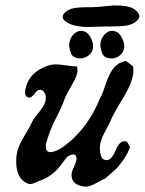

<svg xmlns="http://www.w3.org/2000/svg" viewBox="-20 -701 544 722"><path d="M224.6 -622.1Q215.8 -628.9 215.8 -637.7Q215.8 -648.4 230.5 -659.2Q244.1 -668 261.2 -670.9Q278.3 -673.8 304.2 -673.8Q330.1 -673.8 344.7 -674.8Q405.3 -680.7 408.2 -680.7Q435.5 -680.7 456.1 -677.2Q476.6 -673.8 488.3 -664.1Q493.2 -660.2 496.6 -656.2Q500 -652.3 502 -647.9Q503.9 -643.6 503.9 -639.6Q503.9 -630.9 494.1 -622.1Q487.3 -616.2 479 -612.3Q470.7 -608.4 463.9 -606.4Q457 -604.5 444.3 -603.5Q431.6 -602.5 424.8 -602.1Q418 -601.6 402.3 -601.6Q386.7 -601.6 379.9 -601.6Q377 -601.6 351.1 -600.6Q325.2 -599.6 312.5 -599.6Q252 -599.6 224.6 -622.1ZM330.1 -526.4Q330.1 -519.5 327.6 -512.2Q325.2 -504.9 320.3 -499.5Q315.4 -494.1 309.6 -490.2Q303.7 -486.3 296.9 -483.9Q290 -481.4 283.2 -481.4Q254.9 -481.4 247.1 -500Q240.2 -519.5 240.2 -531.2Q240.2 -541 243.7 -550.8Q247.1 -560.5 252.9 -567.9Q258.8 -575.2 267.1 -580.1Q275.4 -585 284.2 -585Q308.6 -585 321.3 -558.6Q330.1 -542 330.1 -526.4ZM447.3 -526.4Q447.3 -514.6 440.4 -503.9Q433.6 -493.2 422.9 -487.3Q412.1 -481.4 400.4 -481.4Q385.7 -481.4 377.4 -485.8Q369.1 -490.2 364.3 -500Q357.4 -519.5 357.4 -531.2Q357.4 -537.1 358.4 -543Q359.4 -548.8 361.8 -553.7Q364.3 -558.6 367.2 -563.5Q370.1 -568.4 374 -572.3Q377.9 -576.2 382.3 -579.1Q386.7 -582 391.6 -583.5Q396.5 -585 401.4 -585Q410.2 -585 417.5 -581.5Q424.8 -578.1 429.7 -572.3Q434.6 -566.4 438.5 -558.6Q447.3 -542 447.3 -526.4ZM91.8 -334Q74.2 -334 74.2 -355.5Q74.2 -364.3 80.1 -381.8Q95.7 -428.7 152.3 -451.2Q170.9 -459 191.4 -459Q203.1 -459 228.5 -455.1Q253.9 -451.2 269.5 -451.2Q271.5 -441.4 271.5 -436.5Q271.5 -417 250 -380.9Q228.5 -344.7 222.7 -328.1Q213.9 -301.8 189.9 -255.4Q166 -209 152.3 -158.2V-151.4Q152.3 -128.9 169.9 -128.9Q181.6 -128.9 205.1 -140.6Q304.7 -205.1 357.4 -334Q366.2 -349.6 375 -377.4Q383.8 -405.3 395.5 -427.2Q407.2 -449.2 427.7 -462.9Q447.3 -471.7 454.1 -471.7L480.5 -451.2Q481.4 -445.3 481.4 -434.6Q481.4 -395.5 442.9 -332.5Q404.3 -269.5 395.5 -246.1Q391.6 -236.3 373.5 -203.1Q355.5 -169.9 355.5 -145.5V-140.6Q357.4 -102.5 375 -99.6Q376 -99.6 377.9 -99.6L379.9 -98.6Q391.6 -98.6 400.4 -109.9Q409.2 -121.1 414.1 -134.3Q418.9 -147.5 427.7 -158.7Q436.5 -169.9 448.2 -169.9H451.2Q456.1 -169.9 459 -166Q461.9 -162.1 464.4 -155.8Q466.8 -149.4 468.8 -146.5Q458 -119.1 441.4 -96.2Q424.8 -73.2 414.1 -63.5Q403.3 -53.7 375 -29.3Q367.2 -26.4 342.3 -12.7Q317.4 1 301.8 1Q300.8 1 297.9 0.5Q294.9 0 293 0Q249 -6.8 249 -43.9Q249 -53.7 257.3 -71.8Q265.6 -89.8 267.6 -99.6V-103.5Q267.6 -120.1 255.9 -120.1Q246.1 -120.1 232.4 -111.3Q229.5 -108.4 218.3 -92.8Q207 -77.1 198.2 -66.9Q189.5 -56.6 171.9 -43.5Q154.3 -30.3 134.8 -23.4Q127.9 -21.5 114.7 -15.1Q101.6 -8.8 93.8 -8.8Q87.9 -8.8 82 -11.7Q43.9 -28.3 41 -85.9V-97.7Q41 -124 49.8 -146.5Q58.6 -168.9 76.7 -198.7Q94.7 -228.5 102.5 -246.1Q107.4 -255.9 129.9 -283.2Q152.3 -310.5 152.3 -332V-334Q150.4 -359.4 132.8 -363.3H129.9Q121.1 -363.3 109.9 -348.6Q98.6 -334 91.8 -334Z"/></svg>

Font: Essays1743
Style: Italic
Weight: 500
Italic angle: -10°
Designer: Based on the typeface in a 1743 English translation of the essays of Montaigne.  PostScript/TrueType font designed by Jo
Version: Version 002.100